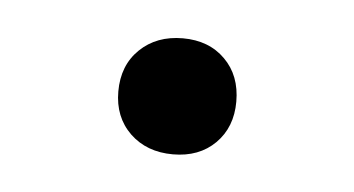

<svg xmlns="http://www.w3.org/2000/svg" viewBox="-26 -298 306 166"><g transform="rotate(5 127.5 -214.5)"><path d="M127.8 -164.4Q105 -164.4 90.5 -178.3Q76.1 -192.3 76.1 -214.5Q76.1 -237.2 90.5 -251.1Q105 -265.1 127.8 -265.1Q150.5 -265.1 164.5 -251.1Q178.5 -237.2 178.5 -214.5Q178.5 -192.3 164.5 -178.3Q150.5 -164.4 127.8 -164.4Z"/></g></svg>

Font: Ysabeau
Style: Bold
Weight: 700
Designer: Christian Thalmann (Catharsis Fonts)
Version: Version 2.000;gftools[0.9.27.dev2+g8671c4b]